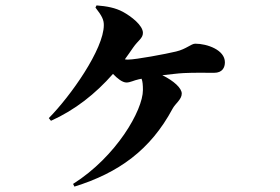

<svg xmlns="http://www.w3.org/2000/svg" viewBox="-20 -629 1040 712"><path d="M334 -601C359 -569 365 -555 365 -536C365 -447 242 -273 161 -191L169 -181C258 -221 334 -281 399 -355C415 -338 434 -323 449 -323C463 -323 476 -331 495 -335L505 -337C509 -327 510 -313 510 -295C510 -220 411 -48 251 53L256 63C420 12 538 -73 620 -226C630 -245 654 -260 654 -282C654 -302 625 -329 582 -350C611 -353 639 -357 661 -358C701 -360 740 -359 774 -359C805 -359 814 -379 814 -398C814 -444 748 -467 704 -467C689 -467 671 -447 633 -438C596 -429 484 -408 455 -408C451 -408 447 -408 443 -409C453 -423 464 -438 474 -453C492 -479 510 -487 510 -507C510 -535 467 -568 436 -585C408 -600 377 -606 338 -609Z"/></svg>

Font: Noto Serif TC Black
Style: Regular
Weight: 900
Version: Version 1.001;PS 1.001;hotconv 16.6.54;makeotf.lib2.5.65590